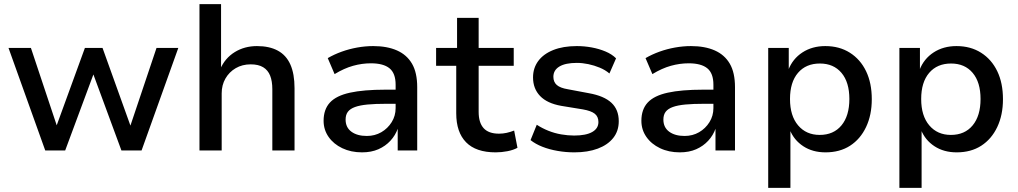

<svg xmlns="http://www.w3.org/2000/svg" viewBox="-20 -725 4904 925"><path d="M198 0 21 -494H129L258 -107H248L389 -494H474L613 -107H604L734 -494H839L662 0H565L419 -396H441L294 0Z M941 0V-705H1045V-392H1041Q1064 -445 1111 -474Q1158 -503 1218 -503Q1278 -503 1318.5 -481Q1359 -459 1379 -414Q1399 -369 1399 -300V0H1292V-295Q1292 -334 1281.5 -360.5Q1271 -387 1248 -401Q1225 -415 1188 -415Q1147 -415 1115.5 -396.5Q1084 -378 1066 -346.5Q1048 -315 1048 -275V0Z M1724 9Q1671 9 1629 -11Q1587 -31 1563 -65.5Q1539 -100 1539 -143Q1539 -198 1569.5 -231Q1600 -264 1666 -278.5Q1732 -293 1837 -293H1902V-225H1842Q1788 -225 1751 -221.5Q1714 -218 1690.5 -209.5Q1667 -201 1656 -186.5Q1645 -172 1645 -149Q1645 -111 1673 -90.5Q1701 -70 1747 -70Q1786 -70 1817 -88Q1848 -106 1867 -136.5Q1886 -167 1886 -204V-317Q1886 -372 1856.5 -396Q1827 -420 1767 -420Q1724 -420 1681 -408Q1638 -396 1592 -368L1559 -445Q1590 -463 1626 -476Q1662 -489 1701 -496Q1740 -503 1778 -503Q1845 -503 1892.5 -482Q1940 -461 1965 -418Q1990 -375 1990 -305V0H1896V-107H1897Q1885 -73 1861 -47Q1837 -21 1803 -6Q1769 9 1724 9Z M2368 9Q2273 9 2225.5 -39.5Q2178 -88 2178 -179V-408H2081V-494H2182V-639H2286V-494H2455V-408H2286V-186Q2286 -134 2310 -107.5Q2334 -81 2384 -81Q2403 -81 2421 -85Q2439 -89 2457 -96L2473 -13Q2453 -2 2424.5 3.5Q2396 9 2368 9Z M2747 9Q2706 9 2666 2Q2626 -5 2593 -18Q2560 -31 2536 -50L2566 -124Q2592 -107 2622 -95Q2652 -83 2684 -77.5Q2716 -72 2746 -72Q2803 -72 2833 -89Q2863 -106 2863 -137Q2863 -163 2845.5 -177Q2828 -191 2788 -198L2684 -215Q2616 -227 2582 -262.5Q2548 -298 2548 -352Q2548 -397 2573 -431Q2598 -465 2645.5 -484Q2693 -503 2759 -503Q2795 -503 2830.5 -496.5Q2866 -490 2897 -477Q2928 -464 2948 -444L2916 -371Q2896 -388 2869.5 -399Q2843 -410 2814.5 -416Q2786 -422 2759 -422Q2704 -422 2675 -404.5Q2646 -387 2646 -355Q2646 -330 2662.5 -315.5Q2679 -301 2716 -295L2817 -276Q2890 -263 2925.5 -230Q2961 -197 2961 -141Q2961 -94 2934.5 -60.5Q2908 -27 2860 -9Q2812 9 2747 9Z M3255 9Q3202 9 3160 -11Q3118 -31 3094 -65.5Q3070 -100 3070 -143Q3070 -198 3100.5 -231Q3131 -264 3197 -278.5Q3263 -293 3368 -293H3433V-225H3373Q3319 -225 3282 -221.5Q3245 -218 3221.5 -209.5Q3198 -201 3187 -186.5Q3176 -172 3176 -149Q3176 -111 3204 -90.5Q3232 -70 3278 -70Q3317 -70 3348 -88Q3379 -106 3398 -136.5Q3417 -167 3417 -204V-317Q3417 -372 3387.5 -396Q3358 -420 3298 -420Q3255 -420 3212 -408Q3169 -396 3123 -368L3090 -445Q3121 -463 3157 -476Q3193 -489 3232 -496Q3271 -503 3309 -503Q3376 -503 3423.5 -482Q3471 -461 3496 -418Q3521 -375 3521 -305V0H3427V-107H3428Q3416 -73 3392 -47Q3368 -21 3334 -6Q3300 9 3255 9Z M3681 180V-494H3780V-388H3778Q3799 -442 3846 -472.5Q3893 -503 3956 -503Q4024 -503 4074.5 -471Q4125 -439 4152.5 -382Q4180 -325 4180 -247Q4180 -171 4152.5 -113Q4125 -55 4075.5 -23Q4026 9 3957 9Q3895 9 3850 -20.5Q3805 -50 3785 -100H3788V180ZM3929 -75Q3996 -75 4034 -121Q4072 -167 4072 -248Q4072 -329 4034 -374Q3996 -419 3930 -419Q3863 -419 3824.5 -374Q3786 -329 3786 -248Q3786 -167 3825 -121Q3864 -75 3929 -75Z M4313 180V-494H4412V-388H4410Q4431 -442 4478 -472.5Q4525 -503 4588 -503Q4656 -503 4706.5 -471Q4757 -439 4784.5 -382Q4812 -325 4812 -247Q4812 -171 4784.5 -113Q4757 -55 4707.5 -23Q4658 9 4589 9Q4527 9 4482 -20.5Q4437 -50 4417 -100H4420V180ZM4561 -75Q4628 -75 4666 -121Q4704 -167 4704 -248Q4704 -329 4666 -374Q4628 -419 4562 -419Q4495 -419 4456.5 -374Q4418 -329 4418 -248Q4418 -167 4457 -121Q4496 -75 4561 -75Z"/></svg>

Font: Nunito Sans 9pt SemiBold
Style: Regular
Weight: 600
Version: Version 3.101;gftools[0.9.27]